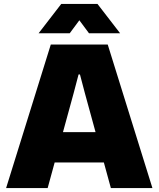

<svg xmlns="http://www.w3.org/2000/svg" viewBox="-20 -955 806 975"><path d="M11 0 238 -729H527L754 0H543L411 -482L386 -577H379L354 -482L222 0ZM244 -130 289 -284H476L521 -130ZM176 -786 291 -935H475L590 -786H432L383 -852L334 -786Z"/></svg>

Font: Mona Sans ExtraLight Black
Style: Regular
Weight: 900
Version: Version 2.000